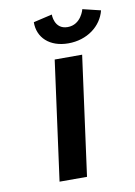

<svg xmlns="http://www.w3.org/2000/svg" viewBox="-76 -687 518 737"><g transform="rotate(-10 183.5 -318.5)"><path d="M266 -465H159L96 0H203ZM297 -637C297 -637 283 -579 230 -579C177 -579 178 -637 178 -637L105 -620C104 -560 149 -517 222 -517C295 -517 352 -560 367 -620Z"/></g></svg>

Font: Hussar Tani
Style: Kurs
Weight: 700
Foundry: Cannot Into Space Fonts
Version: Version 0.92